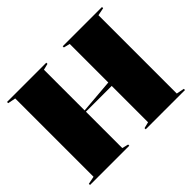

<svg xmlns="http://www.w3.org/2000/svg" viewBox="-154 -933 1158 1158"><g transform="rotate(-45 425.0 -354.0)"><path d="M830 -708V-698L780 -688V-20L830 -10V0H495V-10L535 -20V-688L495 -698V-708ZM355 -708V-698L315 -688V-20L355 -10V0H20V-10L70 -20V-688L20 -698V-708ZM545 -360V-330H303V-340Z"/></g></svg>

Font: Kalnia Thin
Style: Bold
Weight: 700
Version: Version 1.105